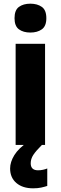

<svg xmlns="http://www.w3.org/2000/svg" viewBox="-20 -788 330 1044"><path d="M145 -768Q183 -768 207.5 -750.5Q232 -733 232 -689Q232 -646 207.5 -628.5Q183 -611 145 -611Q107 -611 83 -628.5Q59 -646 59 -689Q59 -733 83 -750.5Q107 -768 145 -768ZM225 -550V0H65V-550ZM147 100Q147 138 187 138Q201 138 214.5 135Q228 132 237 128V223Q222 228 203.5 232Q185 236 160 236Q103 236 69 207Q35 178 35 128Q35 93 58 55.5Q81 18 136 -20L208 0Q175 33 161 54.5Q147 76 147 100Z"/></svg>

Font: Noto Sans Lao UI SemCond ExtBd
Style: Regular
Weight: 800
Width: 4
Designer: Monotype Design Team
Foundry: Monotype Imaging Inc.
Version: Version 2.000; ttfautohint (v1.8.4.7-5d5b)